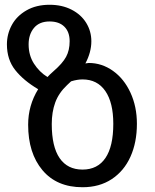

<svg xmlns="http://www.w3.org/2000/svg" viewBox="-20 -773 651 805"><path d="M554 -254Q554 -176 527 -116Q500 -56 448.5 -22Q397 12 326 12Q218 12 158 -59.5Q98 -131 98 -250Q98 -331 140 -399Q79 -435 44 -479Q9 -523 9 -587Q9 -630 29.5 -668Q50 -706 91 -729.5Q132 -753 188 -753Q240 -753 280 -732.5Q320 -712 341.5 -677Q363 -642 363 -600Q363 -554 338 -507Q348 -509 352 -509Q407 -509 453.5 -476Q500 -443 527 -384.5Q554 -326 554 -254ZM179 -450Q187 -459 205 -475Q242 -507 257 -534.5Q272 -562 272 -600Q272 -639 250 -661Q228 -683 188 -683Q145 -683 122.5 -656Q100 -629 100 -587Q100 -541 122.5 -506Q145 -471 179 -450ZM455 -254Q455 -343 421.5 -391.5Q388 -440 326 -440Q304 -440 278 -432L261 -416Q226 -383 211.5 -343Q197 -303 197 -253Q197 -158 230 -110Q263 -62 326 -62Q389 -62 422 -110.5Q455 -159 455 -254Z"/></svg>

Font: FiraGO
Style: Regular
Weight: 400
Designer: bBox Type
Foundry: bBox Type GmbH
Version: Version 1.001;April 20, 2020;FontCreator 12.0.0.2555 64-bit